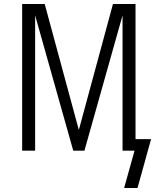

<svg xmlns="http://www.w3.org/2000/svg" viewBox="-20 -755 790 962"><path d="M669 187H602L654 0H594V-678L403 0H347L156 -678V0H91V-735H204L375 -104L546 -735H659V-58H737Z"/></svg>

Font: Iosevka Aile Light
Style: Regular
Weight: 300
Designer: Belleve Invis
Foundry: Belleve Invis
Version: Version 27.3.5; ttfautohint (v1.8.4)